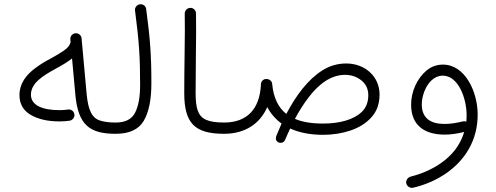

<svg xmlns="http://www.w3.org/2000/svg" viewBox="-20 -639 2389 924"><path d="M73.7 -181.6C73.7 -139.2 91.8 -107.4 127.4 -86.4C163.1 -65.4 209.5 -54.7 266.6 -54.7C281.7 -54.7 298.3 -55.7 314.5 -58.1C329.6 -60.1 338.4 -73.7 338.4 -85C338.4 -86.4 338.4 -87.4 337.9 -88.9C335.9 -104 322.8 -112.3 311 -112.3C309.6 -112.3 308.6 -112.3 307.1 -111.8C293 -109.9 279.8 -108.9 266.6 -108.9C182.6 -108.9 128.9 -132.8 128.9 -183.1C128.9 -239.7 187.5 -274.9 247.6 -308.1C277.3 -324.2 305.2 -340.3 326.7 -357.9L342.8 -181.2C356.4 -37.1 412.1 4.9 536.6 4.9H537.1C552.2 4.9 564 -6.8 564 -22C564 -37.1 552.2 -49.3 537.1 -49.3H536.6C507.3 -49.3 482.9 -52.2 463.9 -58.1C424.8 -69.3 404.8 -104 397 -186L372.6 -454.6C371.1 -469.7 357.9 -479 345.7 -479H342.8C328.6 -477.5 318.4 -465.3 318.4 -452.1V-449.7L319.8 -436C316.4 -421.4 305.7 -407.7 286.6 -395C267.6 -382.3 247.1 -369.6 224.1 -357.4C198.2 -344.2 173.8 -329.1 150.9 -312C105 -278.3 73.7 -236.3 73.7 -181.6Z M510.3 -22C510.3 -6.8 522 4.9 537.1 4.9C602.5 4.9 647.5 -16.1 671.9 -57.6C696.3 -99.1 708.5 -159.2 708.5 -237.3C708.5 -375 702.6 -452.6 683.6 -594.7C682.1 -609.9 668.9 -618.7 657.2 -618.7C655.8 -618.7 654.8 -618.7 653.3 -618.2C639.2 -616.7 629.4 -603.5 629.4 -591.8C629.4 -590.3 629.4 -589.4 629.9 -587.9C649.9 -435.1 654.3 -361.3 654.3 -230C654.3 -172.9 646.5 -128.9 630.4 -97.2C614.3 -65.4 583.5 -49.3 537.1 -49.3C522 -49.3 510.3 -37.1 510.3 -22Z M866.7 -191.4C866.7 -46.9 916 4.9 1058.1 4.9H1058.6C1073.7 4.9 1085.4 -6.8 1085.4 -22C1085.4 -37.1 1073.7 -49.3 1058.6 -49.3H1058.1C1020 -49.3 991.2 -53.7 971.7 -62.5C932.1 -80.1 921.4 -119.6 921.4 -191.9C921.4 -312.5 923.8 -415 923.8 -484.9C923.8 -514.6 923.8 -544.9 923.3 -574.7C922.9 -589.8 910.6 -601.1 897 -601.1H895.5C880.4 -600.6 869.1 -587.9 869.1 -574.2V-572.8C869.6 -544.9 869.6 -517.1 869.6 -489.3C869.6 -415 866.7 -310.1 866.7 -191.4Z M1031.7 -22C1031.7 -6.8 1043.5 4.9 1058.6 4.9C1158.7 4.9 1231 -43 1266.1 -123.5C1283.2 -91.8 1306.2 -65.4 1335 -44.4C1326.7 -25.4 1318.4 -5.9 1310.1 14.2C1308.6 18.6 1307.6 22.9 1307.6 26.9C1307.6 35.2 1311.5 41.5 1319.3 45.9C1322.8 47.4 1326.2 48.3 1329.6 48.3C1335 48.3 1345.7 47.9 1352.1 33.7C1360.4 14.6 1368.2 -3.4 1376.5 -20.5C1420.9 -0.5 1473.6 9.8 1534.7 9.8C1581.5 9.8 1626 2.9 1667.5 -11.2C1709 -25.4 1742.2 -46.4 1768.1 -75.2C1793.9 -104 1806.6 -140.1 1806.6 -184.1C1806.6 -272.9 1734.4 -333.5 1646.5 -333.5C1605.5 -333.5 1567.4 -322.8 1532.2 -300.8C1461.9 -256.8 1404.3 -179.2 1357.9 -90.8C1319.3 -121.1 1296.4 -168.5 1290 -233.4C1289.6 -249.5 1275.4 -258.8 1263.2 -258.8H1260.3C1247.1 -258.3 1236.3 -248 1235.8 -233.9V-232.9C1230 -111.3 1166.5 -49.3 1058.6 -49.3C1043.5 -49.3 1031.7 -37.1 1031.7 -22ZM1641.1 -278.8C1670.4 -278.8 1696.3 -270 1718.8 -252.4C1741.2 -234.4 1752.4 -210.4 1752.4 -180.7C1752.4 -147.9 1742.2 -121.6 1722.2 -101.6C1681.2 -61.5 1611.3 -44.4 1534.7 -44.4C1479.5 -44.4 1434.6 -51.8 1399.4 -66.9C1419.4 -105 1441.9 -140.1 1466.8 -172.4C1516.1 -236.8 1574.2 -278.8 1641.1 -278.8Z M2111.8 -328.1C2081.5 -328.1 2055.2 -318.4 2032.2 -299.3C2009.3 -279.8 1991.2 -255.4 1978 -225.6C1964.8 -195.8 1958.5 -165.5 1958.5 -134.8C1958.5 -37.6 2020.5 8.8 2120.1 8.8C2148.9 8.8 2180.2 4.4 2213.9 -3.9C2197.8 49.3 2167.5 94.2 2122.1 130.9C2076.7 167.5 2021.5 194.3 1956.5 210.9C1942.4 214.8 1934.6 227.1 1934.6 237.3C1934.6 239.3 1934.6 241.2 1935.1 243.2C1938.5 257.3 1951.7 265.1 1961.9 265.1C1963.9 265.1 1965.8 265.1 1967.3 264.6C2025.9 251 2078.6 228 2126 195.8C2219.7 131.3 2278.8 34.2 2278.8 -86.9C2278.8 -199.2 2217.3 -328.1 2111.8 -328.1ZM2009.8 -136.7C2009.8 -157.2 2014.2 -178.2 2022.5 -199.7C2039.1 -242.2 2070.3 -274.9 2110.8 -274.9C2186.5 -274.9 2225.6 -164.1 2225.6 -85C2225.6 -74.2 2225.1 -63.5 2224.1 -53.2C2220.7 -54.7 2216.8 -55.7 2213.4 -55.7C2211.4 -55.7 2209.5 -55.2 2207 -54.7C2177.2 -47.4 2148.4 -42.5 2119.6 -42.5C2052.7 -42.5 2009.8 -69.8 2009.8 -136.7Z"/></svg>

Font: Mikhak Light
Style: Regular
Weight: 300
Designer: Amin Abedi
Version: Version 3.2